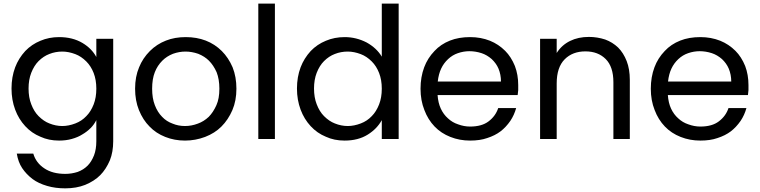

<svg xmlns="http://www.w3.org/2000/svg" viewBox="-20 -760 4156 1050"><path d="M43 -275.9Q43 -338.9 63 -392.1Q81.5 -440.9 118.2 -481Q153.3 -517.6 201.2 -537.1Q248 -557.1 303.2 -557.1Q377 -557.1 431.2 -524.9Q481.9 -494.6 506.8 -448.2V-547.9H599.1V12.2Q599.1 70.8 581.1 116.2Q559.6 166.5 527.8 198.2Q495.6 230.5 445.8 251Q397.9 270 336.9 270Q282.2 270 237.8 256.8Q190.4 243.2 158.2 219.2Q124 193.4 101.1 159.2Q79.6 127 71.8 80.1H162.1Q176.8 130.9 223.1 161.1Q267.6 190.9 336.9 190.9Q371.6 190.9 404.8 180.2Q436.5 168.5 459 146Q480 125 494.1 89.8Q506.8 56.6 506.8 12.2V-103Q493.7 -77.6 476.1 -60.1Q455.1 -39.1 430.2 -24.9Q407.2 -9.8 372.1 0Q340.8 8.8 303.2 8.8Q246.6 8.8 201.2 -12.2Q153.3 -31.7 118.2 -69.8Q82 -108.9 63 -160.2Q43 -213.4 43 -275.9ZM136.2 -275.9Q136.2 -227.1 150.9 -189.9Q166 -149.9 190.9 -125Q219.2 -96.7 250 -85Q285.2 -70.8 320.8 -70.8Q355 -70.8 392.1 -85Q426.8 -98.1 452.1 -125Q476.6 -149.4 492.2 -189Q506.8 -226.6 506.8 -274.9Q506.8 -323.2 492.2 -360.8Q477.5 -398.4 452.1 -423.8Q424.3 -451.7 392.1 -463.9Q355 -478 320.8 -478Q283.2 -478 250 -464.8Q217.8 -452.6 190.9 -425.8Q166.5 -401.4 150.9 -361.8Q136.2 -324.2 136.2 -275.9Z M1272.9 -274.9Q1272.9 -209.5 1251 -158.2Q1228 -105 1190.9 -67.9Q1154.8 -31.7 1101.6 -11.2Q1048.3 8.8 991.7 8.8Q934.1 8.8 883.8 -11.2Q833 -31.2 797.9 -67.9Q761.7 -104 739.7 -158.2Q718.8 -210.4 718.8 -274.9Q718.8 -340.8 740.7 -392.1Q760.7 -441.9 799.8 -481Q837.4 -518.6 887.7 -538.1Q935.5 -557.1 995.6 -557.1Q1055.7 -557.1 1105 -538.1Q1155.3 -518.6 1192.9 -481Q1229.5 -444.3 1252 -392.1Q1272.9 -339.8 1272.9 -274.9ZM812 -274.9Q812 -222.7 826.7 -185.1Q841.3 -146.5 866.7 -121.1Q890.6 -95.7 923.8 -84Q955.1 -70.8 991.7 -70.8Q1027.3 -70.8 1062 -84Q1094.7 -95.7 1121.6 -121.1Q1146.5 -146.5 1163.6 -185.1Q1179.7 -220.7 1179.7 -274.9Q1179.7 -326.7 1164.6 -365.2Q1147.5 -403.3 1122.6 -428.2Q1099.1 -451.7 1064 -465.8Q1028.3 -478 994.6 -478Q960 -478 925.8 -465.8Q891.6 -452.1 867.7 -428.2Q840.8 -401.4 826.7 -365.2Q812 -328.1 812 -274.9Z M1483.4 0H1392.6V-740.2H1483.4Z M1604 -275.9Q1604 -338.9 1624 -392.1Q1642.6 -440.9 1679.2 -481Q1714.4 -517.6 1762.2 -537.1Q1809.1 -557.1 1865.2 -557.1Q1927.7 -557.1 1984.9 -527.8Q2040 -497.1 2067.9 -450.2V-740.2H2160.2V0H2067.9V-103Q2041.5 -55.2 1991.2 -23.9Q1939 8.8 1864.3 8.8Q1807.6 8.8 1762.2 -12.2Q1714.4 -31.7 1679.2 -69.8Q1643.1 -108.9 1624 -160.2Q1604 -213.4 1604 -275.9ZM1697.3 -275.9Q1697.3 -227.1 1711.9 -189.9Q1727.1 -149.9 1752 -125Q1780.3 -96.7 1811 -85Q1846.2 -70.8 1881.8 -70.8Q1916 -70.8 1953.1 -85Q1987.8 -98.1 2013.2 -125Q2037.6 -149.4 2053.2 -189Q2067.9 -226.6 2067.9 -274.9Q2067.9 -323.2 2053.2 -360.8Q2038.6 -398.4 2013.2 -423.8Q1985.4 -451.7 1953.1 -463.9Q1916 -478 1881.8 -478Q1844.2 -478 1811 -464.8Q1778.8 -452.6 1752 -425.8Q1727.5 -401.4 1711.9 -361.8Q1697.3 -324.2 1697.3 -275.9Z M2546.9 -480Q2515.1 -480 2483.9 -469.2Q2454.1 -459 2430.7 -437Q2406.2 -414.1 2392.6 -384.8Q2378.4 -354.5 2374 -314H2719.7Q2719.7 -352.1 2706.1 -384.8Q2693.8 -413.6 2668.9 -437Q2643.1 -459.5 2613.8 -469.2Q2580.6 -480 2546.9 -480ZM2279.8 -274.9Q2279.8 -338.9 2299.8 -392.1Q2318.4 -441.9 2356 -481Q2390.1 -518.1 2440.9 -538.1Q2488.8 -557.1 2550.8 -557.1Q2609.4 -557.1 2659.7 -537.1Q2706.5 -518.1 2742.7 -481.9Q2775.4 -449.2 2795.9 -398.9Q2814 -351.1 2814 -294.9V-267.1L2811 -240.2H2373Q2376 -197.3 2390.6 -166Q2405.3 -134.3 2429.7 -112.8Q2453.6 -90.3 2484.9 -80.1Q2517.6 -67.9 2550.8 -67.9Q2614.7 -67.9 2651.9 -96.2Q2690.4 -125.5 2704.6 -168.9H2802.7Q2792 -130.4 2771 -99.1Q2747.1 -64.5 2717.8 -42Q2687 -18.6 2644 -4.9Q2605 8.8 2550.8 8.8Q2493.2 8.8 2442.9 -11.2Q2392.1 -31.2 2356.9 -67.9Q2320.3 -106 2300.8 -158.2Q2279.8 -210.4 2279.8 -274.9Z M3334.5 -310.1Q3334.5 -395 3292.5 -437Q3250.5 -479 3181.6 -479Q3111.3 -479 3068.4 -436Q3024.4 -392.1 3024.4 -303.2V0H2933.6V-547.9H3024.4V-470.2Q3051.8 -513.7 3097.7 -536.1Q3142.1 -558.1 3200.7 -558.1Q3246.1 -558.1 3289.6 -543.9Q3329.6 -529.3 3360.4 -500Q3389.6 -470.7 3407.2 -425.8Q3424.3 -381.8 3424.3 -323.2V0H3334.5Z M3806.2 -480Q3774.4 -480 3743.2 -469.2Q3713.4 -459 3689.9 -437Q3665.5 -414.1 3651.9 -384.8Q3637.7 -354.5 3633.3 -314H3979Q3979 -352.1 3965.3 -384.8Q3953.1 -413.6 3928.2 -437Q3902.3 -459.5 3873 -469.2Q3839.8 -480 3806.2 -480ZM3539.1 -274.9Q3539.1 -338.9 3559.1 -392.1Q3577.6 -441.9 3615.2 -481Q3649.4 -518.1 3700.2 -538.1Q3748 -557.1 3810.1 -557.1Q3868.7 -557.1 3918.9 -537.1Q3965.8 -518.1 4002 -481.9Q4034.7 -449.2 4055.2 -398.9Q4073.2 -351.1 4073.2 -294.9V-267.1L4070.3 -240.2H3632.3Q3635.3 -197.3 3649.9 -166Q3664.6 -134.3 3689 -112.8Q3712.9 -90.3 3744.1 -80.1Q3776.9 -67.9 3810.1 -67.9Q3874 -67.9 3911.1 -96.2Q3949.7 -125.5 3963.9 -168.9H4062Q4051.3 -130.4 4030.3 -99.1Q4006.3 -64.5 3977.1 -42Q3946.3 -18.6 3903.3 -4.9Q3864.3 8.8 3810.1 8.8Q3752.4 8.8 3702.1 -11.2Q3651.4 -31.2 3616.2 -67.9Q3579.6 -106 3560.1 -158.2Q3539.1 -210.4 3539.1 -274.9Z"/></svg>

Font: PoppinsZ
Style: Regular
Weight: 400
Designer: Ninad Kale (Devanagari), Jonny Pinhorn (Latin)
Foundry: Indian Type Foundry
Version: Version 3.002;FEAKit 1.0